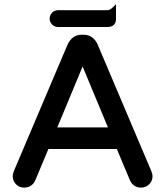

<svg xmlns="http://www.w3.org/2000/svg" viewBox="-20 -858 769 893"><path d="M481.9 -265.6 364.3 -548.8 246.6 -265.6ZM39.1 -39.1Q39.1 -47.4 44.4 -62L293.9 -649.9Q303.7 -671.9 320.3 -684.1Q336.9 -696.3 359.4 -696.3H369.1Q414.1 -696.3 434.6 -649.9L684.1 -61.5Q689.5 -47.4 689.5 -39.1Q689.5 -16.6 673.8 -1Q658.2 14.6 635.7 14.6Q612.3 14.6 596.7 -1Q589.4 -8.3 584.5 -19L523.4 -165H205.1L144 -19Q136.7 -2.9 123.3 5.9Q109.9 14.6 92.8 14.6Q69.3 14.6 54.2 -1.2Q39.1 -17.1 39.1 -39.1ZM210.9 -771.5Q210.9 -776.9 212.4 -781.7Q214.8 -791.5 222.2 -799.3Q233.9 -810.5 250 -810.5H478.5Q491.7 -810.5 504.4 -823.7L519.5 -838.4V-769.5Q519.5 -752.4 509.5 -742.4Q499.5 -732.4 478.5 -732.4H250Q233.9 -732.4 222.4 -743.9Q210.9 -755.4 210.9 -771.5Z"/></svg>

Font: YuPearl-SemiBold
Style: SemiBold
Weight: 600
Designer: Max Yao
Foundry: Max-Everyday
Version: Version 1.011; ttfautohint (v1.8.3)